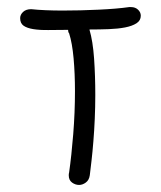

<svg xmlns="http://www.w3.org/2000/svg" viewBox="-20 -525 456 544"><path d="M175.8 -36.1Q182.6 -84 187.5 -145Q192.4 -206.1 192.4 -266.6Q192.4 -316.4 188.5 -359.9Q184.6 -403.3 175.8 -430.7Q172.9 -433.6 172.9 -440.4Q142.6 -440.4 117.7 -439.9Q92.8 -439.5 74.7 -442.4Q56.6 -445.3 46.9 -452.1Q37.1 -459 37.1 -473.6Q37.1 -483.4 45.4 -491.2Q53.7 -499 68.4 -499Q85.9 -497.1 108.9 -496.1Q131.8 -495.1 157.2 -495.1Q208 -495.1 259.8 -497.6Q311.5 -500 345.7 -504.9H351.6Q363.3 -504.9 371.1 -497.6Q378.9 -490.2 378.9 -480.5Q378.9 -466.8 366.7 -459Q354.5 -451.2 334.5 -447.3Q314.5 -443.4 288.1 -442.4Q261.7 -441.4 233.4 -441.4Q243.2 -408.2 246.6 -358.9Q250 -309.6 250 -255.9Q250 -221.7 248.5 -188.5Q247.1 -155.3 244.6 -125Q242.2 -94.7 239.3 -69.8Q236.3 -44.9 234.4 -28.3Q232.4 -14.6 223.1 -7.8Q213.9 -1 204.1 -1Q193.4 -1 184.1 -7.8Q174.8 -14.6 174.8 -28.3Q174.8 -33.2 175.8 -36.1Z"/></svg>

Font: Hi Melody
Style: Regular
Weight: 400
Designer: YoonDesign Inc.
Foundry: YoonDesign Inc.
Version: Version 3.00